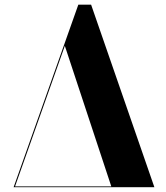

<svg xmlns="http://www.w3.org/2000/svg" viewBox="-20 -784 696 804"><path d="M361.5 -764.5 626.5 0H37L308 -764.5ZM251.5 -592 43 -3.5H446Z"/></svg>

Font: Bodoni* 48pt
Style: Bold
Weight: 700
Version: Version 2.3